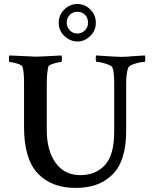

<svg xmlns="http://www.w3.org/2000/svg" viewBox="-20 -918 756 940"><path d="M349.6 2Q232.4 2 165 -68.8Q97.7 -139.6 97.7 -296.9V-509.8Q97.7 -571.3 89.8 -591.8Q87.9 -597.7 75.7 -602.5Q63.5 -607.4 49.3 -610.8Q35.2 -614.3 27.3 -614.3Q23.4 -614.3 23.4 -628.9Q23.4 -643.6 26.4 -646.5L156.2 -640.6Q174.8 -640.6 281.2 -646.5Q282.2 -642.6 282.7 -638.7Q283.2 -634.8 283.2 -630.9Q283.2 -614.3 279.3 -614.3Q273.4 -614.3 258.3 -610.8Q243.2 -607.4 230.5 -602.5Q217.8 -597.7 216.8 -591.8Q212.9 -577.1 210.9 -555.7Q209 -534.2 209 -505.9V-281.2Q209 -180.7 252.4 -120.6Q295.9 -60.5 373 -60.5Q448.2 -60.5 493.7 -109.9Q539.1 -159.2 539.1 -273.4V-511.7Q539.1 -571.3 529.3 -589.8Q525.4 -595.7 510.3 -601.6Q495.1 -607.4 478.5 -611.3Q461.9 -615.2 453.1 -615.2Q449.2 -615.2 448.7 -628.9Q448.2 -642.6 451.2 -646.5Q503.9 -642.6 534.7 -641.1Q565.4 -639.6 574.2 -639.6Q586.9 -639.6 603 -640.6Q619.1 -641.6 639.6 -643.6Q679.7 -646.5 689.5 -646.5Q690.4 -642.6 690.9 -639.2Q691.4 -635.7 691.4 -630.9Q691.4 -615.2 687.5 -615.2Q678.7 -615.2 662.1 -611.8Q645.5 -608.4 629.9 -602.5Q614.3 -596.7 608.4 -587.9Q597.7 -561.5 597.7 -506.8V-277.3Q597.7 -125 526.4 -59.6Q492.2 -27.3 448.7 -12.7Q405.3 2 349.6 2ZM359.4 -714.8Q325.2 -714.8 296.4 -740.7Q267.6 -766.6 267.6 -806.6Q267.6 -844.7 294.9 -871.6Q322.3 -898.4 358.4 -898.4Q395.5 -898.4 422.4 -871.6Q449.2 -844.7 449.2 -806.6Q449.2 -767.6 421.4 -741.2Q393.6 -714.8 359.4 -714.8ZM358.4 -753.9Q380.9 -753.9 396 -769.5Q411.1 -785.2 411.1 -806.6Q411.1 -830.1 396.5 -845.2Q381.8 -860.4 358.4 -860.4Q336.9 -860.4 321.8 -845.2Q306.6 -830.1 306.6 -806.6Q306.6 -785.2 321.8 -769.5Q336.9 -753.9 358.4 -753.9Z"/></svg>

Font: Crimson Text SemiBold
Style: Regular
Weight: 600
Designer: Sebastian Kosch
Foundry: Sebastian Kosch
Version: Version 1.100; ttfautohint (v1.8.4)